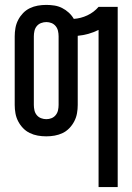

<svg xmlns="http://www.w3.org/2000/svg" viewBox="-20 -548 540 783"><path d="M382 215V-426Q362 -416 340.5 -410Q319 -404 297 -402V-120Q297 -103 294 -86Q291 -69 283 -53.5Q275 -38 263 -25.5Q251 -13 235.5 -5.5Q220 2 203 5Q186 8 169 8Q151 8 134 5Q117 2 101.5 -5.5Q86 -13 74 -25.5Q62 -38 54 -53.5Q46 -69 43 -86Q40 -103 40 -120V-400Q40 -417 43 -434Q46 -451 54 -466.5Q62 -482 74 -494.5Q86 -507 101.5 -514.5Q117 -522 134 -525Q151 -528 169 -528Q185 -528 201.5 -525.5Q218 -523 233 -515.5Q248 -508 260.5 -496.5Q273 -485 281 -471Q310 -473 336.5 -485.5Q363 -498 382 -520H460V215ZM169 -62Q180 -62 190 -66Q200 -70 207 -78.5Q214 -87 216.5 -98Q219 -109 219 -120V-400Q219 -411 216.5 -422Q214 -433 207 -441.5Q200 -450 190 -454Q180 -458 169 -458Q158 -458 147.5 -454Q137 -450 130 -441.5Q123 -433 120.5 -422Q118 -411 118 -400V-120Q118 -109 120.5 -98Q123 -87 130 -78.5Q137 -70 147.5 -66Q158 -62 169 -62Z"/></svg>

Font: Iosevka Curly
Style: Regular
Weight: 400
Monospace: yes
Designer: Belleve Invis
Foundry: Belleve Invis
Version: Version 22.1.2; ttfautohint (v1.8.4)